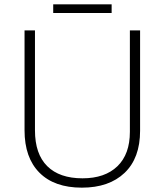

<svg xmlns="http://www.w3.org/2000/svg" viewBox="-20 -854 758 884"><path d="M625 -252Q625 -126 553.5 -58Q482 10 357 10Q230 10 161.5 -59Q93 -128 93 -254V-714H141V-254Q141 -145 197.5 -89Q254 -33 360 -33Q463 -33 520.5 -88.5Q578 -144 578 -247V-714H625ZM494 -834V-794H225V-834Z"/></svg>

Font: Noto Kufi Arabic ExtraLight
Style: Regular
Weight: 200
Designer: Monotype Design Team, David Williams, Khaled Hosny
Foundry: Google LLC
Version: Version 2.109; ttfautohint (v1.8.4.7-5d5b)